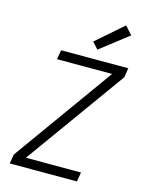

<svg xmlns="http://www.w3.org/2000/svg" viewBox="-141 -1065 882 1151"><g transform="rotate(15 300.0 -490.0)"><path d="M35 0 45 -58 489 -677H147L157 -735H574L565 -677L120 -58H462L452 0ZM366 -795 329 -835 495 -980 540 -930Z"/></g></svg>

Font: Iosevka SS04 Light Extended
Style: Italic
Weight: 300
Width: 7
Italic angle: -9°
Monospace: yes
Designer: Belleve Invis
Foundry: Belleve Invis
Version: Version 19.0.0; ttfautohint (v1.8.4)